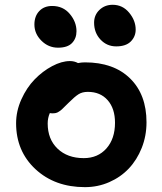

<svg xmlns="http://www.w3.org/2000/svg" viewBox="-20 -747 675 798"><path d="M462.9 -554.2Q424.3 -554.2 397.7 -582.5Q371.1 -610.8 371.1 -652.8Q371.1 -684.6 393.3 -705.8Q415.5 -727.1 448.2 -727.1Q489.7 -727.1 516.8 -694.3Q543.9 -661.6 543.9 -624Q543.9 -595.2 523.7 -574.7Q503.4 -554.2 462.9 -554.2ZM221.2 -548.8Q181.2 -548.8 152.1 -577.9Q123 -606.9 123 -645Q123 -679.7 143.1 -700.9Q163.1 -722.2 196.8 -722.2Q242.2 -722.2 270 -689.2Q297.9 -656.2 297.9 -617.2Q297.9 -587.4 279.3 -568.1Q260.7 -548.8 221.2 -548.8ZM333 30.8Q208 30.8 127.4 -43.9Q46.9 -118.7 46.9 -234.9Q46.9 -285.2 68.8 -334Q90.8 -382.8 124 -417Q157.2 -451.2 196.8 -472.2Q236.3 -493.2 271 -493.2Q289.1 -493.2 304.2 -484.9Q318.8 -487.8 333 -487.8Q452.6 -487.8 520.8 -420.9Q588.9 -354 588.9 -238.8Q588.9 -182.1 569.1 -132.3Q549.3 -82.5 515.4 -46.6Q481.4 -10.7 434.1 10Q386.7 30.8 333 30.8ZM178.2 -233.9Q178.2 -168.5 219.2 -129.2Q260.3 -89.8 328.1 -89.8Q386.7 -89.8 422.4 -130.1Q458 -170.4 458 -236.8Q458 -295.9 427.5 -330.6Q397 -365.2 345.2 -365.2Q321.8 -365.2 306.2 -355.2Q290.5 -345.2 266.1 -320.8Q261.2 -316.4 250.7 -305.7Q240.2 -294.9 236.8 -292Q233.4 -289.1 226.1 -283.9Q218.8 -278.8 212.2 -277.3Q205.6 -275.9 196.8 -275.9Q195.3 -275.9 191.9 -276.4Q188.5 -276.9 187 -276.9Q178.2 -256.8 178.2 -233.9Z"/></svg>

Font: Shantell Sans Bouncy
Style: Regular
Weight: 600
Designer: Stephen Nixon, Anya Danilova, Shantell Martin
Foundry: Arrow Type
Version: Version 1.006;[9816181b4]